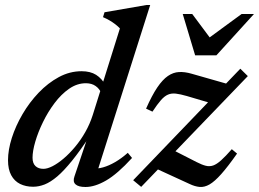

<svg xmlns="http://www.w3.org/2000/svg" viewBox="-20 -736 1034 767"><path d="M385 -363Q378 -381 362.2 -392.2Q346.5 -403.5 323 -403.5Q288 -403.5 256.2 -381.5Q224.5 -359.5 198 -324.2Q171.5 -289 151.8 -248.5Q132 -208 121 -170.2Q110 -132.5 110 -106Q110 -83.5 121.8 -72.5Q133.5 -61.5 153.5 -61.5Q169 -61.5 190 -72.2Q211 -83 234 -102.5Q257 -122 279.5 -148.8Q302 -175.5 320.5 -208Q339 -240.5 350.5 -276.5L459 -622.5Q450.5 -631.5 440 -639.5Q429.5 -647.5 417.5 -654.5Q405.5 -661.5 391.5 -667.5L397.5 -687L565 -716H580L364 -36L349.5 -63Q369 -61 392 -67.5Q415 -74 440 -88.5Q465 -103 490.5 -125.5L507.5 -105Q449 -41 404 -15Q359 11 321.5 11Q293 11 281.5 0.2Q270 -10.5 277.5 -31.5L333.5 -197.5H342Q301 -135 268.2 -94.5Q235.5 -54 208.8 -31.2Q182 -8.5 158.5 0.8Q135 10 112.5 10Q83 10 60.2 -1.2Q37.5 -12.5 24.8 -36Q12 -59.5 12 -96Q12 -137 27.2 -185Q42.5 -233 70 -280Q97.5 -327 134.5 -365.8Q171.5 -404.5 215 -428Q258.5 -451.5 306 -451.5Q341 -451.5 364 -437Q387 -422.5 403.5 -393ZM512 -16 940 -461.5 970 -432 544 10.5ZM589 -290 563.5 -302Q587 -355 608.2 -386.5Q629.5 -418 650.8 -432.5Q672 -447 695 -448.2Q718 -449.5 745.5 -441.5L908.5 -395L842.5 -318L726 -352.5Q700 -360 682.5 -362Q665 -364 651 -358Q637 -352 622.8 -335.8Q608.5 -319.5 589 -290ZM737.5 -1 597 -65.5 667.5 -138.5 765.5 -88.5Q787 -77.5 802.2 -73.8Q817.5 -70 831.8 -75Q846 -80 863.5 -95.8Q881 -111.5 906 -140L927 -122.5Q890.5 -70.5 864 -40.8Q837.5 -11 817 0.8Q796.5 12.5 777.5 10.8Q758.5 9 737.5 -1ZM994.5 -680 844.5 -515H759.5L710 -680H748L825.5 -576H803L945 -680Z"/></svg>

Font: Newsreader 16pt 16pt Medium
Style: Italic
Weight: 500
Italic angle: -17°
Version: Version 1.003